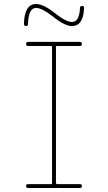

<svg xmlns="http://www.w3.org/2000/svg" viewBox="-20 -940 540 960"><path d="M99.6 -821.3Q102.5 -919.9 160.2 -919.9Q197.3 -919.9 254.9 -874Q310.5 -830.1 339.8 -830.1Q377 -830.1 379.9 -900.4Q379.9 -910.2 390.1 -910.2Q400.4 -910.2 400.4 -901.4Q397.5 -810.5 339.8 -809.6Q303.7 -809.6 243.2 -858.4Q189.5 -900.4 160.2 -900.4Q122.1 -900.4 120.1 -820.3Q120.1 -809.6 109.9 -809.6Q99.6 -809.6 99.6 -821.3ZM264.6 -710Q259.8 -710 259.8 -705.1V-25.4Q259.8 -20.5 264.6 -19.5H379.9Q389.6 -19.5 389.6 -9.8Q389.6 0 379.9 0H120.1Q110.4 0 110.4 -9.8Q110.4 -19.5 120.1 -19.5H235.4Q240.2 -19.5 240.2 -25.4V-705.1Q240.2 -710 235.4 -710H120.1Q110.4 -710 110.4 -720.2Q110.4 -730.5 120.1 -730.5H379.9Q389.6 -730.5 389.6 -720.2Q389.6 -710 379.9 -710Z"/></svg>

Font: Rounded-X Mgen+ 1m thin
Style: Regular
Weight: 100
Designer: [Source Han Sans]
Ryoko NISHIZUKA  (kana & ideographs); Paul D. Hunt (Latin, Greek & Cyrillic); Wenlong ZHANG  (bopomofo
Version: Version 1.059.20150602